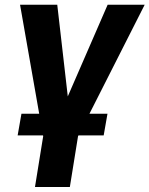

<svg xmlns="http://www.w3.org/2000/svg" viewBox="-20 -565 615 790"><path d="M62.5 -545.5H215.6L258.9 -168.3L422.9 -545.5H575.3L348 -96.9H422.2L406.6 -7.8H302.9L301.1 -4.6L267.4 204.5H123.9L157.7 -4.6L157 -7.8H52.6L68.2 -96.9H141.3Z"/></svg>

Font: Karasuma Gothic
Style: Bold Italic
Weight: 700
Italic angle: 9.39998°
Designer: Rasmus Andersson / Ryoko Nishizuka
Foundry: Genbu
Version: Version 1.00